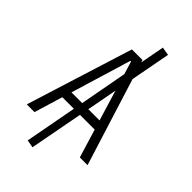

<svg xmlns="http://www.w3.org/2000/svg" viewBox="-295 -924 1176 1176"><g transform="rotate(45 293.0 -336.5)"><path d="M240.2 161.1 189.9 151.9 252.9 -185.1H152.8L96.7 0H29.8L247.1 -693.4H338.9L343.8 -677.2L373.5 -835.4L427.2 -826.2L378.4 -567.9L556.2 0H489.3L433.1 -185.1H305.7ZM264.2 -245.6 321.3 -553.7 295.9 -637.2H290L171.4 -245.6ZM354.5 -443.4 317.4 -245.6H414.6Z"/></g></svg>

Font: CaskaydiaCove NFP Light
Style: Regular
Weight: 300
Designer: Aaron Bell
Foundry: Saja Typeworks
Version: Version 2111.001; VTT 6.35;Nerd Fonts 3.1.1